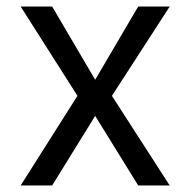

<svg xmlns="http://www.w3.org/2000/svg" viewBox="-20 -565 580 585"><path d="M401 -545H497L321 -273L497 0H401L270 -212L139 0H43L216 -273L43 -545H139L270 -322Z"/></svg>

Font: Sinter
Style: Regular
Weight: 400
Foundry: Adobe & rsms
Version: Version 1.000